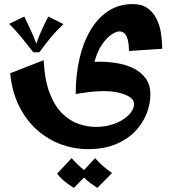

<svg xmlns="http://www.w3.org/2000/svg" viewBox="-20 -421 865 941"><path d="M351 40Q351 -51 369 -131Q387 -211 422.5 -271.5Q458 -332 510 -366.5Q562 -401 631 -401Q675 -401 703 -381Q731 -361 747 -329Q763 -297 769 -258.5Q775 -220 775 -182L612 -171Q612 -216 601 -241.5Q590 -267 565 -267Q549 -267 525.5 -251Q502 -235 479.5 -202Q457 -169 443 -118Q492 -120 540.5 -113.5Q589 -107 628.5 -89Q668 -71 692.5 -39Q717 -7 717 42Q717 89 698.5 136Q680 183 642.5 222.5Q605 262 547 286Q489 310 410 310Q344 310 280.5 287Q217 264 163.5 217.5Q110 171 74.5 101Q39 31 30 -62L194 -126Q199 -28 223.5 35.5Q248 99 285.5 135.5Q323 172 366 186.5Q409 201 451 201Q501 201 543.5 184.5Q586 168 611.5 142Q637 116 637 88Q637 52 563 33.5Q489 15 351 40ZM342 500Q319 486 297 468Q275 450 260 430L331 354Q345 370 360 384.5Q375 399 392 412L446 354Q465 375 484.5 392.5Q504 410 529 427L457 500Q440 489 423 476.5Q406 464 392 449ZM99 -340Q115 -307 130 -274.5Q145 -242 158 -207Q170 -242 185 -275Q200 -308 217 -340L291 -303Q257 -271 230 -238.5Q203 -206 173 -165H143Q111 -206 85 -238Q59 -270 25 -304Z"/></svg>

Font: Marhey SemiBold
Style: Regular
Weight: 600
Designer: Nur Syamsi & Bustanul Arifin
Foundry: Namelatype
Version: Version 1.000; ttfautohint (v1.8.4.7-5d5b)